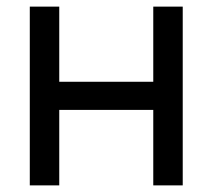

<svg xmlns="http://www.w3.org/2000/svg" viewBox="-20 -560 642 580"><path d="M70 0V-540H159V-313H443V-540H532V0H443V-228H159V0Z"/></svg>

Font: Manrope Medium
Style: Medium
Weight: 500
Designer: Mikhail Sharanda
Foundry: Mikhail Sharanda
Version: Version 4.000;hotconv 1.0.109;makeotfexe 2.5.65596